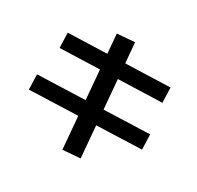

<svg xmlns="http://www.w3.org/2000/svg" viewBox="-185 -1026 1370 1332"><g transform="rotate(30 500.0 -360.0)"><path d="M468 89 392 -798 532 -809 608 78ZM58 -156 54 -276 942 -308 946 -188ZM98 -513 94 -633 902 -660 906 -540Z"/></g></svg>

Font: M PLUS 1 Code
Style: Regular
Weight: 400
Designer: Coji Morishita
Foundry: UNDERFOREST DESIGN
Version: Version 1.005